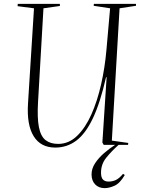

<svg xmlns="http://www.w3.org/2000/svg" viewBox="-20 -750 746 994"><path d="M522 224Q491 224 472.5 204.5Q454 185 454 153Q454 123 472 95.5Q490 68 518 43.5Q546 19 576 0H517L510 -12L532 -350H529Q499 -218 461 -138Q423 -58 375 -22Q327 14 266 14Q191 14 154.5 -44.5Q118 -103 125 -214L156 -707L71 -718L72 -730H290V-719L205 -707L177 -223Q172 -139 181.5 -91.5Q191 -44 216 -24.5Q241 -5 281 -5Q336 -5 379 -46.5Q422 -88 453 -157.5Q484 -227 503.5 -313.5Q523 -400 531 -491L550 -707L465 -720L466 -730H684V-720L599 -707L559 -22L644 -10L643 0H594Q557 33 530 66.5Q503 100 503 144Q503 169 513 179.5Q523 190 542 190Q562 190 579.5 182Q597 174 617 150L626 156Q601 199 573 211.5Q545 224 522 224Z"/></svg>

Font: Display Extralight
Style: Italic
Weight: 200
Italic angle: -2°
Designer: Latin by Veronika Burian and Jose Scaglione. Greek by Irene Vlachou. Cyrillic by Vera Evstafieva
Foundry: TypeTogether
Version: Version 3.002